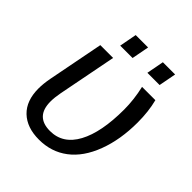

<svg xmlns="http://www.w3.org/2000/svg" viewBox="-193 -806 937 937"><g transform="rotate(45 275.0 -337.5)"><path d="M203.1 -528.3 144 -225.1Q137.2 -189.5 137.2 -162.1Q137.2 -58.1 237.3 -58.1Q325.7 -58.1 372.6 -144.8Q419.4 -231.4 419.4 -388.2Q419.4 -456.1 402.8 -528.3H494.6Q510.7 -466.3 510.7 -390.1Q510.7 -272 475.6 -179Q440.4 -85.9 377.2 -38.1Q314 9.8 229 9.8Q145.5 9.8 98.1 -35.6Q50.8 -81.1 50.8 -165.5Q50.8 -198.7 58.6 -239.7L114.7 -528.3ZM372.6 -595.2 389.6 -685.1H474.1L457 -595.2ZM185.1 -595.2 202.1 -685.1H287.6L270.5 -595.2Z"/></g></svg>

Font: Liberation Sans
Style: Italic
Weight: 400
Italic angle: -12°
Designer: Steve Matteson
Foundry: Ascender Corporation
Version: Version 2.1.5